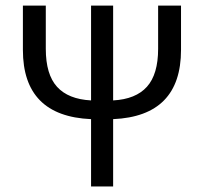

<svg xmlns="http://www.w3.org/2000/svg" viewBox="-20 -676 739 696"><path d="M310.1 0V-244.1Q63 -254.9 63 -495.1V-655.8H146V-499Q146 -406.2 186.8 -361.3Q227.5 -316.4 310.1 -312V-655.8H390.1V-312Q472.2 -316.4 512.7 -361.6Q553.2 -406.7 553.2 -499V-655.8H636.2V-495.1Q636.2 -254.9 390.1 -244.1V0Z"/></svg>

Font: Source Sans Pro
Style: Regular
Weight: 400
Designer: Paul D. Hunt
Foundry: Adobe Systems Incorporated
Version: Version 3.006;hotconv 1.0.111;makeotfexe 2.5.65597